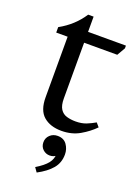

<svg xmlns="http://www.w3.org/2000/svg" viewBox="-161 -672 719 996"><g transform="rotate(20 198.5 -173.5)"><path d="M221 10Q159 10 122 -22Q85 -54 85 -126V-460H22V-490Q100 -533 146 -604H176V-522V-493V-153Q176 -114 189 -94Q202 -74 224.5 -67.5Q247 -61 273 -61Q307 -61 332 -71Q357 -81 379 -94L397 -73Q366 -41 322 -15.5Q278 10 221 10ZM132 -460V-520H385V-505L359 -460ZM175 257 158 233Q201 207 220 183Q239 159 239 128L262 96Q262 120 246.5 135.5Q231 151 208 151Q186 151 170 136Q154 121 154 97Q154 73 171 57Q188 41 213 41Q247 41 264 65Q281 89 281 119Q281 165 253.5 197.5Q226 230 175 257Z"/></g></svg>

Font: Hedvig Letters Serif 24pt 24pt
Style: Regular
Weight: 400
Version: Version 1.000